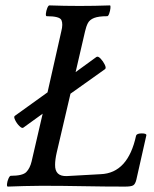

<svg xmlns="http://www.w3.org/2000/svg" viewBox="-20 -688 570 711"><path d="M9 3Q5 3 6 -7Q7 -17 11.5 -27Q16 -37 20 -37Q64 -37 77.5 -51Q91 -65 97 -90L138 -267L66 -215Q61 -212 51.5 -221.5Q42 -231 36 -243.5Q30 -256 35 -259L156 -346L207 -572Q214 -599 207.5 -613.5Q201 -628 153 -628Q149 -628 150 -638Q151 -648 155 -658Q159 -668 163 -668Q191 -667 218.5 -666.5Q246 -666 275 -666Q303 -666 330.5 -666.5Q358 -667 387 -668Q390 -668 389 -658Q388 -648 384.5 -638Q381 -628 377 -628Q345 -628 328.5 -621.5Q312 -615 305.5 -602.5Q299 -590 295 -572L260 -421L337 -477Q343 -481 352.5 -471Q362 -461 368 -448.5Q374 -436 369 -432L241 -341L190 -123Q187 -110 185.5 -98.5Q184 -87 184 -78Q183 -34 228 -36L353 -43Q454 -47 484 -186Q487 -194 505 -194Q523 -194 522 -187L485 -23Q481 -6 473 -1.5Q465 3 443 3Q366 3 288.5 1.5Q211 0 134 0Q100 0 69.5 1Q39 2 9 3Z"/></svg>

Font: Junicode Two Beta Condensed Medium
Style: Italic
Weight: 500
Width: 3
Italic angle: -9°
Version: Version 1.053; ttfautohint (v1.8.4)